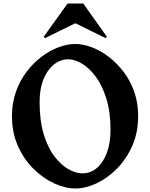

<svg xmlns="http://www.w3.org/2000/svg" viewBox="-20 -1051 851 1091"><path d="M408 -919 235 -834 229 -843 364 -1031H453L587 -843L581 -834ZM408 20Q351 20 288.5 -8.5Q226 -37 171 -91Q116 -145 82 -221Q48 -297 48 -392Q48 -466 70.5 -529.5Q93 -593 131 -643Q169 -693 216 -728.5Q263 -764 312.5 -782.5Q362 -801 408 -801Q453 -801 502.5 -782Q552 -763 598.5 -727.5Q645 -692 683 -642Q721 -592 743 -529Q765 -466 765 -392Q765 -297 731 -221Q697 -145 643 -91Q589 -37 527 -8.5Q465 20 408 20ZM448 -66Q495 -66 531 -97Q567 -128 587.5 -183.5Q608 -239 608 -312Q608 -413 585 -488.5Q562 -564 525 -614Q488 -664 446.5 -689Q405 -714 368 -714Q322 -714 285 -683.5Q248 -653 226.5 -599Q205 -545 205 -472Q205 -365 228.5 -288Q252 -211 289.5 -162Q327 -113 369 -89.5Q411 -66 448 -66Z"/></svg>

Font: Reggae One
Style: Regular
Weight: 400
Designer: Fontworks Inc.
Foundry: Fontworks Inc.
Version: Version 1.100